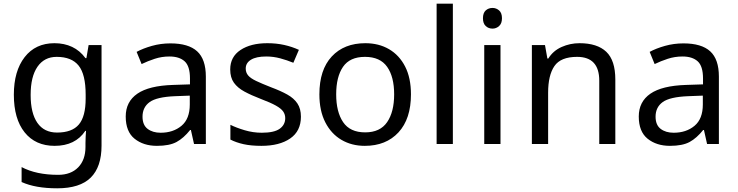

<svg xmlns="http://www.w3.org/2000/svg" viewBox="-20 -831 3995 1040"><path d="M275 -597Q328 -597 370.5 -577Q413 -557 443 -516H448L460 -587H530V-42Q530 73 471.5 131Q413 189 290 189Q172 189 97 155V74Q176 116 295 116Q364 116 403.5 75.5Q443 35 443 -35V-56Q443 -68 444 -90.5Q445 -113 446 -122H442Q388 -41 276 -41Q172 -41 113.5 -114Q55 -187 55 -318Q55 -446 113.5 -521.5Q172 -597 275 -597ZM287 -523Q220 -523 183 -469.5Q146 -416 146 -317Q146 -218 182.5 -165.5Q219 -113 289 -113Q370 -113 407 -156.5Q444 -200 444 -297V-318Q444 -428 406 -475.5Q368 -523 287 -523Z M903 -596Q1001 -596 1048 -553Q1095 -510 1095 -416V-51H1031L1014 -127H1010Q975 -83 936.5 -62Q898 -41 830 -41Q757 -41 709 -79.5Q661 -118 661 -200Q661 -280 724 -323.5Q787 -367 918 -371L1009 -374V-406Q1009 -473 980 -499Q951 -525 898 -525Q856 -525 818 -512.5Q780 -500 747 -484L720 -550Q755 -569 803 -582.5Q851 -596 903 -596ZM929 -310Q829 -306 790.5 -278Q752 -250 752 -199Q752 -154 779.5 -133Q807 -112 850 -112Q918 -112 963 -149.5Q1008 -187 1008 -265V-313Z M1610 -199Q1610 -121 1552 -81Q1494 -41 1396 -41Q1340 -41 1299.5 -50Q1259 -59 1228 -75V-155Q1260 -139 1305.5 -125.5Q1351 -112 1398 -112Q1465 -112 1495 -133.5Q1525 -155 1525 -191Q1525 -211 1514 -227Q1503 -243 1474.5 -259Q1446 -275 1393 -295Q1341 -315 1304 -335Q1267 -355 1247 -383Q1227 -411 1227 -455Q1227 -523 1282.5 -560Q1338 -597 1428 -597Q1477 -597 1519.5 -587.5Q1562 -578 1599 -561L1569 -491Q1535 -505 1498 -515Q1461 -525 1422 -525Q1368 -525 1339.5 -507.5Q1311 -490 1311 -460Q1311 -438 1324 -422.5Q1337 -407 1367.5 -392.5Q1398 -378 1449 -358Q1500 -339 1536 -319Q1572 -299 1591 -270.5Q1610 -242 1610 -199Z M2206 -320Q2206 -187 2138.5 -114Q2071 -41 1956 -41Q1885 -41 1829.5 -73.5Q1774 -106 1742 -168.5Q1710 -231 1710 -320Q1710 -453 1777 -525Q1844 -597 1959 -597Q2032 -597 2087.5 -564.5Q2143 -532 2174.5 -470.5Q2206 -409 2206 -320ZM1801 -320Q1801 -225 1838.5 -169.5Q1876 -114 1958 -114Q2039 -114 2077 -169.5Q2115 -225 2115 -320Q2115 -415 2077 -469Q2039 -523 1957 -523Q1875 -523 1838 -469Q1801 -415 1801 -320Z M2433 -51H2345V-811H2433Z M2648 -788Q2668 -788 2683.5 -774.5Q2699 -761 2699 -732Q2699 -704 2683.5 -690Q2668 -676 2648 -676Q2626 -676 2611 -690Q2596 -704 2596 -732Q2596 -761 2611 -774.5Q2626 -788 2648 -788ZM2691 -587V-51H2603V-587Z M3119 -597Q3215 -597 3264 -550.5Q3313 -504 3313 -400V-51H3226V-394Q3226 -523 3106 -523Q3017 -523 2983 -473Q2949 -423 2949 -329V-51H2861V-587H2932L2945 -514H2950Q2976 -556 3022 -576.5Q3068 -597 3119 -597Z M3682 -596Q3780 -596 3827 -553Q3874 -510 3874 -416V-51H3810L3793 -127H3789Q3754 -83 3715.5 -62Q3677 -41 3609 -41Q3536 -41 3488 -79.5Q3440 -118 3440 -200Q3440 -280 3503 -323.5Q3566 -367 3697 -371L3788 -374V-406Q3788 -473 3759 -499Q3730 -525 3677 -525Q3635 -525 3597 -512.5Q3559 -500 3526 -484L3499 -550Q3534 -569 3582 -582.5Q3630 -596 3682 -596ZM3708 -310Q3608 -306 3569.5 -278Q3531 -250 3531 -199Q3531 -154 3558.5 -133Q3586 -112 3629 -112Q3697 -112 3742 -149.5Q3787 -187 3787 -265V-313Z"/></svg>

Font: Noto Sans Tamil UI
Style: Regular
Weight: 400
Designer: Jelle Bosma - Monotype Design Team
Foundry: Monotype Imaging Inc.
Version: Version 2.004; ttfautohint (v1.8.4.7-5d5b)